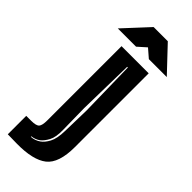

<svg xmlns="http://www.w3.org/2000/svg" viewBox="-246 -768 795 795"><g transform="rotate(45 151.5 -370.0)"><path d="M59 1 5 0V-108H34Q63 -108 71.5 -117.5Q80 -127 80 -156V-591H239V-159Q239 -65 196.5 -31.5Q154 2 59 1ZM80 -60Q102 -61 121 -74Q137 -85 149.5 -108.5Q162 -132 163 -177L166 -300L161 -547H157L152 -300L154 -175Q155 -133 143 -110.5Q131 -88 117 -77Q100 -65 80 -63ZM17 -632 118 -741H201L303 -633H198L161 -665L124 -632Z"/></g></svg>

Font: Alumni Sans Inline One
Style: Regular
Weight: 400
Designer: Robert E. Leuschke
Foundry: Robert E. Leuschke
Version: Version 1.100; ttfautohint (v1.8.3)